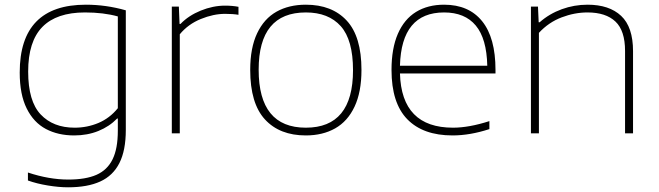

<svg xmlns="http://www.w3.org/2000/svg" viewBox="-20 -568 2806 818"><path d="M99 201V167Q189 197 271 197Q345 197 391 176.8Q437 156.5 459.5 111Q482 65.5 482 -11V-63H479Q446 -29 399.2 -10Q352.5 9 296 9Q227.5 9 175.5 -18.5Q123.5 -46 93.8 -105.8Q64 -165.5 64 -259Q64 -548 346 -548Q432 -548 516 -524V-14Q516 72.5 488.8 126.5Q461.5 180.5 407.2 205.2Q353 230 270 230Q230.5 230 183.5 222.2Q136.5 214.5 99 201ZM482 -107V-498Q421 -515 342 -515Q221 -515 160.5 -453.2Q100 -391.5 100 -263Q100 -137 153.2 -80.5Q206.5 -24 298 -24Q351.5 -24 399.5 -44.2Q447.5 -64.5 482 -107Z M712 -540H742L745 -466H749Q783 -501.5 835.2 -522.8Q887.5 -544 939 -544Q970 -544 996 -539V-505Q972 -509 939 -509Q889.5 -509 835.5 -487Q781.5 -465 746 -422V0H712Z M1046 -270Q1046 -364 1075.5 -426.2Q1105 -488.5 1158 -518.2Q1211 -548 1283 -548Q1394.5 -548 1457.2 -480.2Q1520 -412.5 1520 -270Q1520 -176 1490.5 -113.5Q1461 -51 1407.8 -21Q1354.5 9 1283 9Q1171.5 9 1108.8 -59.2Q1046 -127.5 1046 -270ZM1484 -269Q1484 -398 1431.8 -456.5Q1379.5 -515 1283 -515Q1082 -515 1082 -271Q1082 -24 1283 -24Q1484 -24 1484 -269Z M2091 -255H1684Q1690.5 -24 1910 -24Q1978 -24 2065 -52V-18Q1982.5 9 1908 9Q1782.5 9 1715.2 -60Q1648 -129 1648 -270Q1648 -361.5 1675 -423.8Q1702 -486 1752.2 -517Q1802.5 -548 1872 -548Q1977.5 -548 2034.2 -477.5Q2091 -407 2091 -270ZM1684 -288H2056Q2053.5 -403.5 2007 -459.2Q1960.5 -515 1872 -515Q1690 -515 1684 -288Z M2242 -540H2272L2275 -473H2279Q2320.5 -509.5 2373.5 -528.8Q2426.5 -548 2483 -548Q2575.5 -548 2626.2 -500.5Q2677 -453 2677 -350V0H2643V-351Q2643 -437.5 2602 -476.2Q2561 -515 2483 -515Q2428 -515 2372.8 -494Q2317.5 -473 2276 -428V0H2242Z"/></svg>

Font: Encode Sans Expanded Thin
Style: Regular
Weight: 250
Width: 7
Designer: Multiple Designers
Foundry: Impallari Type
Version: Version 2.000